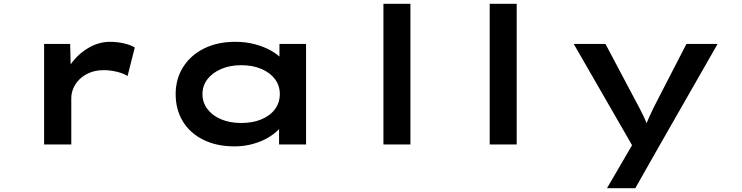

<svg xmlns="http://www.w3.org/2000/svg" viewBox="-20 -760 3901 1010"><path d="M212 0V-529H349L354 -333L310 -334Q326 -391 364 -438Q402 -485 453 -512.5Q504 -540 559 -540Q596 -540 631.5 -532Q667 -524 689 -510L651 -360Q630 -374 594.5 -382.5Q559 -391 527 -391Q485 -391 453 -378Q421 -365 399 -343.5Q377 -322 366 -296Q355 -270 355 -244V0Z M1214 10Q1119 10 1049 -25Q979 -60 941.5 -122Q904 -184 904 -265Q904 -345 943.5 -407.5Q983 -470 1053.5 -505Q1124 -540 1217 -540Q1274 -540 1322 -527Q1370 -514 1406 -493.5Q1442 -473 1463 -449.5Q1484 -426 1487 -405L1450 -400V-529H1590V0H1448V-147L1476 -135Q1474 -111 1452.5 -86Q1431 -61 1395.5 -39Q1360 -17 1313 -3.5Q1266 10 1214 10ZM1249 -113Q1310 -113 1356 -132.5Q1402 -152 1427 -186.5Q1452 -221 1452 -265Q1452 -309 1427 -343Q1402 -377 1356 -397Q1310 -417 1249 -417Q1189 -417 1143 -397Q1097 -377 1071 -343Q1045 -309 1045 -265Q1045 -221 1071 -186.5Q1097 -152 1143 -132.5Q1189 -113 1249 -113Z M1997 0V-740H2139V0Z M2556 0V-740H2698V0Z M3173 230 3331 -41 3324 37 2998 -529H3165L3318 -240Q3344 -193 3364.5 -150.5Q3385 -108 3396 -69H3364Q3377 -104 3397 -148.5Q3417 -193 3442 -240L3591 -529H3755L3449 6L3322 230Z"/></svg>

Font: Lexend Zetta SemiBold
Style: Regular
Weight: 600
Designer: Bonnie Shaver-Troup, Thomas Jockin
Foundry: Lexend
Version: Version 1.007